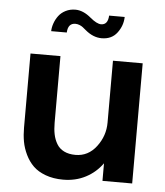

<svg xmlns="http://www.w3.org/2000/svg" viewBox="-53 -787 728 845"><g transform="rotate(5 311.0 -365.0)"><path d="M464.8 -727.1Q463.9 -688.5 439.9 -656.7Q416 -625 371.6 -625Q334 -625 299.3 -654.3Q290 -662.1 284.4 -666.5Q278.8 -670.9 269.8 -674.6Q260.7 -678.2 251.5 -678.2Q218.8 -678.2 216.8 -636.7H147.9Q148.4 -654.3 154.8 -672.1Q161.1 -689.9 172.6 -705.3Q184.1 -720.7 203.4 -730.5Q222.7 -740.2 246.1 -740.2Q280.8 -740.2 315.9 -710.4Q345.2 -686 363.8 -686Q394 -686 396 -727.1ZM256.8 9.8Q213.4 9.8 179.2 -2.9Q145 -15.6 124.3 -36.1Q103.5 -56.6 89.8 -85Q76.2 -113.3 71 -142.1Q65.9 -170.9 65.9 -202.6V-530.8H198.2V-236.3Q198.2 -207.5 202.9 -185.1Q207.5 -162.6 218.8 -143.6Q230 -124.5 251 -114Q272 -103.5 301.8 -103.5Q357.9 -103.5 394 -151.1Q430.2 -198.7 430.2 -257.3V-530.8H561.5V0H430.2V-77.6Q400.9 -36.6 356.4 -13.4Q312 9.8 256.8 9.8Z"/></g></svg>

Font: Epilogue SemiBold
Style: Regular
Weight: 600
Designer: Tyler Finck
Foundry: Etcetera Type Co
Version: Version 2.112